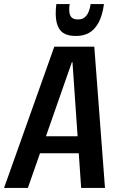

<svg xmlns="http://www.w3.org/2000/svg" viewBox="-51 -931 585 951"><path d="M218 -700H416L469 0H351L308 -623H305L87 0H-31ZM135 -256H375L363 -172H123ZM321 -753Q285 -753 262 -768Q239 -783 230 -818Q221 -853 228 -911H294Q290 -882 293.5 -865.5Q297 -849 307 -842Q317 -835 331 -835H339Q362 -835 377 -853.5Q392 -872 398 -911H464Q456 -853 437 -818.5Q418 -784 390.5 -768.5Q363 -753 328 -753Z"/></svg>

Font: Pathway Extreme Condensed SemiBold
Style: Italic
Weight: 600
Width: 3
Italic angle: -8°
Version: Version 1.001;gftools[0.9.26]